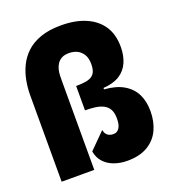

<svg xmlns="http://www.w3.org/2000/svg" viewBox="-126 -767 783 874"><g transform="rotate(-20 265.0 -329.5)"><path d="M343 12Q309 12 279.5 1.5Q250 -9 230.5 -30.5Q211 -52 206 -83L282 -159Q284 -147 290 -139Q296 -131 305 -127.5Q314 -124 323 -124Q334 -124 341.5 -128.5Q349 -133 354 -141.5Q359 -150 361 -161Q363 -172 363 -185Q363 -214 353.5 -230.5Q344 -247 327 -255.5Q310 -264 287.5 -267Q265 -270 239 -270V-388Q272 -388 294 -393Q316 -398 327 -413Q338 -428 338 -458Q338 -487 327 -505Q316 -523 298.5 -531.5Q281 -540 259 -540Q237 -540 223.5 -532.5Q210 -525 202 -513Q194 -501 190.5 -487Q187 -473 186.5 -459Q186 -445 186 -434V-1H28V-420Q28 -454 34.5 -489.5Q41 -525 56.5 -557.5Q72 -590 99 -615.5Q126 -641 167.5 -656Q209 -671 268 -671Q338 -671 388 -649Q438 -627 464.5 -586.5Q491 -546 491 -486Q491 -444 476.5 -411Q462 -378 431.5 -359Q401 -340 353 -337V-330Q410 -326 446.5 -304.5Q483 -283 500.5 -248Q518 -213 518 -165Q518 -115 499.5 -75Q481 -35 442 -11.5Q403 12 343 12Z"/></g></svg>

Font: Bricolage Grotesque 96pt ExtraBold SemiCondensed
Style: Regular
Weight: 800
Width: 4
Version: Version 1.001;gftools[0.9.33.dev8+g029e19f]